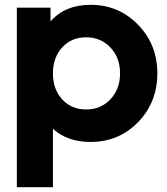

<svg xmlns="http://www.w3.org/2000/svg" viewBox="-20 -578 694 798"><path d="M357 -558Q473 -558 553.5 -475.5Q634 -393 634 -273Q634 -153 554 -70.5Q474 12 356 12Q260 12 200 -43V200H50V-546H190V-489Q250 -558 357 -558ZM238.5 -165Q277 -123 338 -123Q399 -123 439 -165.5Q479 -208 479 -273Q479 -338 439 -380.5Q399 -423 338 -423Q277 -423 238.5 -381Q200 -339 200 -273Q200 -207 238.5 -165Z"/></svg>

Font: Plus Jakarta Display
Style: Bold
Weight: 700
Designer: Gumpita Rahayu
Foundry: Tokotype Studio
Version: Version 1.000;hotconv 1.0.109;makeotfexe 2.5.65596